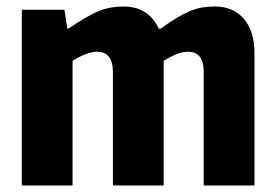

<svg xmlns="http://www.w3.org/2000/svg" viewBox="-20 -570 847 590"><path d="M47 -540H178L187 -482H190Q220 -502 243 -515.5Q266 -529 285 -536.5Q304 -544 322 -547Q340 -550 360 -550Q436 -550 468 -482H474Q501 -502 523 -515Q545 -528 564 -536Q583 -544 601 -547Q619 -550 640 -550Q697 -550 729.5 -512Q762 -474 762 -406V0H606V-349Q606 -411 558 -411Q527 -411 483 -383V0H327V-349Q327 -411 278 -411Q248 -411 203 -383V0H47Z"/></svg>

Font: Encode Sans Compressed
Style: ExtraBold
Weight: 800
Designer: Pablo Impallari, Andres Torresi
Foundry: Pablo Impallari, Andres Torresi
Version: Version 1.000; ttfautohint (v1.00) -l 8 -r 50 -G 200 -x 14 -